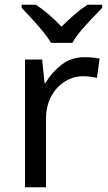

<svg xmlns="http://www.w3.org/2000/svg" viewBox="-20 -786 453 806"><path d="M335 -546Q350 -546 367.5 -544.5Q385 -543 398 -540L387 -459Q374 -462 358.5 -464Q343 -466 329 -466Q288 -466 252 -443.5Q216 -421 194.5 -380.5Q173 -340 173 -286V0H85V-536H157L167 -438H171Q197 -482 238 -514Q279 -546 335 -546ZM194 -606Q181 -629 159 -655.5Q137 -682 113 -708Q89 -734 71 -753V-766H131Q157 -749 185 -725Q213 -701 238 -674Q265 -701 293 -725Q321 -749 347 -766H409V-753Q390 -734 365.5 -708Q341 -682 318.5 -655.5Q296 -629 284 -606Z"/></svg>

Font: Noto Sans Tirhuta
Style: Regular
Weight: 400
Designer: Monotype Design Team
Foundry: Monotype Imaging Inc.
Version: Version 2.003; ttfautohint (v1.8.4.7-5d5b)